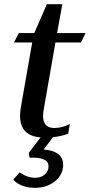

<svg xmlns="http://www.w3.org/2000/svg" viewBox="-20 -648 429 918"><path d="M189 -124Q186 -108 186 -93Q186 -36 240 -36Q276 -36 314 -55L306 -9Q277 3 233 8L189 67Q234 70 258 88.5Q282 107 282 139Q282 186 243.5 218Q205 250 147 250Q80 250 43 211L74 176Q110 202 148 202Q176 202 194 186.5Q212 171 212 147Q212 102 121 106L118 82L174 9Q76 1 76 -93Q76 -116 80 -137L134 -445H47L70 -490H144L204 -628H278L253 -490H389L367 -445H245Z"/></svg>

Font: Fahkwang Medium
Style: Italic
Weight: 500
Italic angle: -10°
Version: Version 1.000; ttfautohint (v1.6)